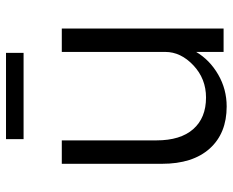

<svg xmlns="http://www.w3.org/2000/svg" viewBox="-86 -660 756 623"><g transform="rotate(-90 291.5 -348.0)"><path d="M258 10Q171 10 121.5 -45Q72 -100 72 -200V-525H148V-218Q148 -140 184.5 -98.5Q221 -57 287 -57Q348 -57 391.5 -98Q435 -139 435 -189V-525H511V0H435V-89Q409 -45 361.5 -17.5Q314 10 258 10ZM152 -649V-706H432V-649Z"/></g></svg>

Font: Easer Grotesk Light
Style: Regular
Weight: 300
Designer: Boardeaser, Bonnie Shaver-Troup, Thomas Jockin
Foundry: Lexend
Version: Version 1.008;Glyphs 3.1.2 (3151)